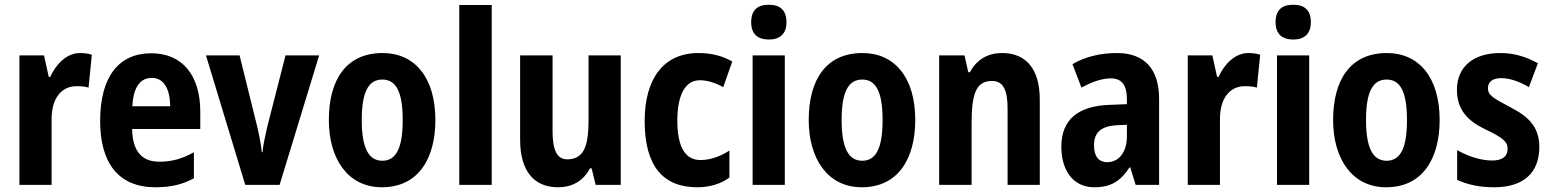

<svg xmlns="http://www.w3.org/2000/svg" viewBox="-20 -781 6553 811"><path d="M318 -557C261 -557 216 -509 192 -456H186L166 -547H62V0H198V-278C198 -369 242 -417 303 -417C325 -417 341 -415 354 -411L368 -550C351 -555 334 -557 318 -557Z M619 -556C481 -556 403 -456 403 -270C403 -92 481 10 636 10C702 10 752 -2 799 -28V-138C749 -110 706 -98 653 -98C577 -98 540 -144 538 -236H826V-309C826 -463 750 -556 619 -556ZM621 -452C672 -452 698 -406 699 -332H539C543 -415 574 -452 621 -452Z M1016 0H1161L1328 -547H1186L1108 -242C1100 -205 1091 -167 1089 -138H1086C1082 -175 1074 -214 1066 -248L992 -547H850Z M1819 -274C1819 -456 1730 -557 1596 -557C1443 -557 1369 -445 1369 -274C1369 -112 1448 10 1593 10C1749 10 1819 -114 1819 -274ZM1508 -274C1508 -388 1534 -445 1595 -445C1656 -445 1681 -387 1681 -274C1681 -161 1656 -102 1595 -102C1534 -102 1508 -162 1508 -274Z M2057 0V-760H1920V0Z M2602 -547H2466V-275C2466 -167 2448 -108 2376 -108C2332 -108 2314 -148 2314 -228V-547H2177V-190C2177 -61 2234 10 2337 10C2396 10 2444 -16 2472 -70H2479L2496 0H2602Z M2925 10C2978 10 3024 -4 3061 -31V-145C3022 -120 2981 -105 2938 -105C2875 -105 2841 -160 2841 -271C2841 -383 2876 -442 2936 -442C2969 -442 3002 -431 3035 -413L3073 -521C3034 -544 2987 -557 2930 -557C2782 -557 2703 -447 2703 -270C2703 -79 2781 10 2925 10Z M3228 -761C3180 -761 3153 -739 3153 -687C3153 -637 3181 -614 3228 -614C3273 -614 3302 -637 3302 -687C3302 -738 3275 -761 3228 -761ZM3295 -547H3159V0H3295Z M3846 -274C3846 -456 3757 -557 3623 -557C3470 -557 3396 -445 3396 -274C3396 -112 3475 10 3620 10C3776 10 3846 -114 3846 -274ZM3535 -274C3535 -388 3561 -445 3622 -445C3683 -445 3708 -387 3708 -274C3708 -161 3683 -102 3622 -102C3561 -102 3535 -162 3535 -274Z M4213 -557C4152 -557 4105 -529 4077 -476H4070L4054 -547H3947V0H4084V-261C4084 -387 4104 -439 4170 -439C4219 -439 4236 -399 4236 -322V0H4372V-360C4372 -491 4313 -557 4213 -557Z M4698 -557C4625 -557 4561 -540 4510 -510L4548 -411C4594 -436 4636 -450 4672 -450C4717 -450 4740 -423 4740 -362V-341L4665 -338C4533 -333 4463 -275 4463 -161C4463 -65 4510 10 4602 10C4674 10 4714 -17 4751 -74H4754L4777 0H4876V-363C4876 -491 4813 -557 4698 -557ZM4697 -252 4740 -254V-205C4740 -137 4705 -96 4657 -96C4622 -96 4601 -119 4601 -167C4601 -220 4629 -248 4697 -252Z M5253 -557C5196 -557 5151 -509 5127 -456H5121L5101 -547H4997V0H5133V-278C5133 -369 5177 -417 5238 -417C5260 -417 5276 -415 5289 -411L5303 -550C5286 -555 5269 -557 5253 -557Z M5443 -761C5395 -761 5368 -739 5368 -687C5368 -637 5396 -614 5443 -614C5488 -614 5517 -637 5517 -687C5517 -738 5490 -761 5443 -761ZM5510 -547H5374V0H5510Z M6061 -274C6061 -456 5972 -557 5838 -557C5685 -557 5611 -445 5611 -274C5611 -112 5690 10 5835 10C5991 10 6061 -114 6061 -274ZM5750 -274C5750 -388 5776 -445 5837 -445C5898 -445 5923 -387 5923 -274C5923 -161 5898 -102 5837 -102C5776 -102 5750 -162 5750 -274Z M6482 -160C6482 -247 6434 -290 6358 -329C6282 -369 6265 -380 6265 -409C6265 -435 6285 -451 6321 -451C6359 -451 6401 -435 6438 -413L6476 -514C6425 -542 6375 -557 6317 -557C6205 -557 6134 -500 6134 -402C6134 -319 6177 -272 6253 -235C6332 -198 6348 -181 6348 -152C6348 -120 6326 -103 6282 -103C6234 -103 6178 -122 6135 -147V-21C6182 0 6232 10 6292 10C6415 10 6482 -51 6482 -160Z"/></svg>

Font: Noto Sans Lao Looped Condensed
Style: Bold
Weight: 700
Width: 3
Designer: Mark Frömberg, Ben Mitchell
Foundry: The Fontpad Ltd
Version: Version 1.002